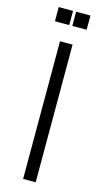

<svg xmlns="http://www.w3.org/2000/svg" viewBox="-136 -937 532 980"><g transform="rotate(15 130.0 -447.0)"><path d="M45.1 -894.2V-819.2H120.7V-894.2ZM137.1 -894.2V-819.2H212.7V-894.2ZM163 -727.3H96.6V0H163Z"/></g></svg>

Font: TID UI Light
Style: Regular
Weight: 300
Designer: The TID Project Authors
Foundry: Bakken & Bæck
Version: Version 1.001;hotconv 1.0.109;makeotfexe 2.5.65596